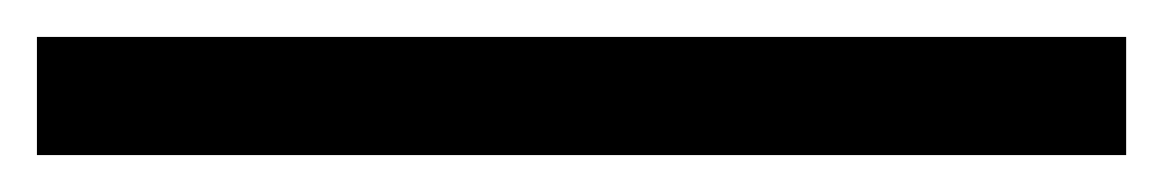

<svg xmlns="http://www.w3.org/2000/svg" viewBox="-20 48 630 104"><path d="M0 68H590V132H0Z"/></svg>

Font: PT Root UI Web
Style: Regular
Weight: 400
Designer: Vitaly Kuzmin
Foundry: ParaType Ltd.
Version: Version 1.000W